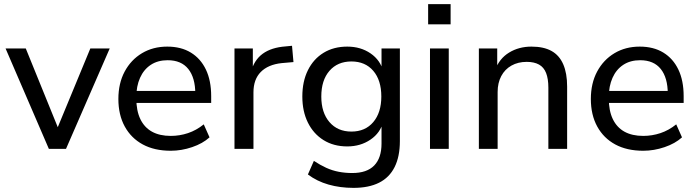

<svg xmlns="http://www.w3.org/2000/svg" viewBox="-20 -722 3375 931"><path d="M217 0 7 -487H105L274 -71H246L418 -487H512L300 0Z M808 9Q729 9 672.5 -21.5Q616 -52 585 -108.5Q554 -165 554 -242Q554 -318 584.5 -375Q615 -432 668.5 -464Q722 -496 791 -496Q858 -496 905.5 -467Q953 -438 978.5 -384.5Q1004 -331 1004 -256V-223H625V-281H944L927 -267Q927 -345 893 -387.5Q859 -430 793 -430Q745 -430 711 -407.5Q677 -385 659 -344.5Q641 -304 641 -251V-245Q641 -185 660.5 -144.5Q680 -104 717 -83.5Q754 -63 808 -63Q851 -63 891.5 -76.5Q932 -90 968 -119L996 -56Q963 -26 911.5 -8.5Q860 9 808 9Z M1117 0V-487H1206V-371H1196Q1212 -431 1254 -461.5Q1296 -492 1365 -497L1396 -500L1403 -421L1346 -416Q1280 -409 1244.5 -373Q1209 -337 1209 -274V0Z M1694 189Q1629 189 1573 173Q1517 157 1473 124L1502 58Q1532 78 1561.5 91.5Q1591 105 1622.5 111Q1654 117 1688 117Q1759 117 1794.5 80.5Q1830 44 1830 -26V-134H1839Q1825 -78 1776.5 -45Q1728 -12 1664 -12Q1598 -12 1549 -42.5Q1500 -73 1473 -127.5Q1446 -182 1446 -254Q1446 -327 1473 -381.5Q1500 -436 1549 -466Q1598 -496 1664 -496Q1729 -496 1777 -463Q1825 -430 1839 -374H1830V-487H1919V-38Q1919 37 1893.5 88Q1868 139 1818 164Q1768 189 1694 189ZM1684 -84Q1751 -84 1790 -130Q1829 -176 1829 -254Q1829 -333 1790 -378.5Q1751 -424 1684 -424Q1617 -424 1577.5 -378.5Q1538 -333 1538 -254Q1538 -176 1577.5 -130Q1617 -84 1684 -84Z M2056 -604V-702H2165V-604ZM2065 0V-487H2156V0Z M2302 0V-487H2391V-381H2380Q2401 -438 2448.5 -467Q2496 -496 2557 -496Q2616 -496 2654 -475Q2692 -454 2711 -410.5Q2730 -367 2730 -302V0H2639V-297Q2639 -340 2628 -368Q2617 -396 2593.5 -409Q2570 -422 2534 -422Q2492 -422 2460 -404Q2428 -386 2410.5 -353Q2393 -320 2393 -276V0Z M3099 9Q3020 9 2963.5 -21.5Q2907 -52 2876 -108.5Q2845 -165 2845 -242Q2845 -318 2875.5 -375Q2906 -432 2959.5 -464Q3013 -496 3082 -496Q3149 -496 3196.5 -467Q3244 -438 3269.5 -384.5Q3295 -331 3295 -256V-223H2916V-281H3235L3218 -267Q3218 -345 3184 -387.5Q3150 -430 3084 -430Q3036 -430 3002 -407.5Q2968 -385 2950 -344.5Q2932 -304 2932 -251V-245Q2932 -185 2951.5 -144.5Q2971 -104 3008 -83.5Q3045 -63 3099 -63Q3142 -63 3182.5 -76.5Q3223 -90 3259 -119L3287 -56Q3254 -26 3202.5 -8.5Q3151 9 3099 9Z"/></svg>

Font: Nunito Sans 12pt ExtraLight 12pt Medium
Style: Regular
Weight: 500
Version: Version 3.101;gftools[0.9.27]